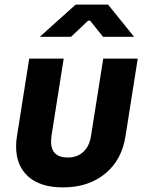

<svg xmlns="http://www.w3.org/2000/svg" viewBox="-20 -805 640 835"><path d="M50 -168Q50 -193 54 -214L107 -550H257L204 -215Q202 -197 202 -190Q202 -120 275 -120Q316 -120 342.5 -144.5Q369 -169 376 -215L429 -550H579L526 -214Q510 -109 437 -49.5Q364 10 254 10Q156 10 103 -37Q50 -84 50 -168ZM289 -645H153L309 -785H450L563 -645H428L372 -715H363Z"/></svg>

Font: JetBrains Mono Extra Bold
Style: Italic
Weight: 800
Italic angle: -9°
Monospace: yes
Designer: Philipp Nurullin, Konstantin Bulenkov
Foundry: JetBrains
Version: 2.002